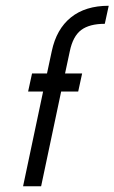

<svg xmlns="http://www.w3.org/2000/svg" viewBox="-20 -650 399 670"><path d="M60.5 0 130.4 -330.6H78.1L91.8 -393.6H144L160.6 -471.2Q176.8 -548.3 227.3 -589.1Q277.8 -629.9 359.4 -629.9L345.7 -566.9Q292 -566.9 263.2 -545.2Q234.4 -523.4 223.6 -471.2L207 -393.6H266.6L252.9 -330.6H193.4L123.5 0Z"/></svg>

Font: Fibel Nord
Style: Italic
Weight: 400
Designer: Peter Wiegel
Foundry: Peter Wioegel
Version: Version 000.000